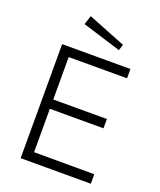

<svg xmlns="http://www.w3.org/2000/svg" viewBox="-167 -1041 954 1144"><g transform="rotate(20 309.5 -469.0)"><path d="M207 -938 189 -881 434 -805 446 -843ZM104 0H549V-60L167 -61V-336H507V-395H167V-664H537V-723H104Z"/></g></svg>

Font: United Sans ExtraLight
Style: Regular
Weight: 200
Designer: Pablo Impallari, Rodrigo Fuenzalida (Modified by Dan O. Williams)
Version: Version 1.000;PS 001.000;hotconv 1.0.88;makeotf.lib2.5.64775